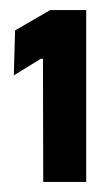

<svg xmlns="http://www.w3.org/2000/svg" viewBox="-20 -712 214 382"><path d="M66 -350 65.5 -595H61L7.5 -562L10 -651.5L80 -692H151.5V-350Z"/></svg>

Font: Anek Latin Condensed
Style: Bold
Weight: 700
Width: 3
Designer: Yesha Goshar
Foundry: Ek Type
Version: Version 1.003